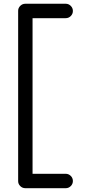

<svg xmlns="http://www.w3.org/2000/svg" viewBox="-20 -897 486 1025"><path d="M76.9 70.1V-839.4Q76.9 -854.7 88.3 -865.8Q99.6 -877 115.5 -877H330.8Q346.4 -877 357.8 -865.6Q369.1 -854.2 369.1 -838.4Q369.1 -822.8 357.9 -811.4Q346.7 -800 330.8 -800H153.8V30.8H330.8Q346.4 30.8 357.8 42.1Q369.1 53.5 369.1 69.3Q369.1 85 357.9 96.3Q346.7 107.7 330.8 107.7H115.5Q99.6 107.7 88.3 96.6Q76.9 85.4 76.9 70.1Z"/></svg>

Font: Tecnico
Style: Grueso
Weight: 700
Version: Version 1.3